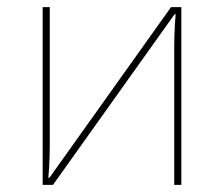

<svg xmlns="http://www.w3.org/2000/svg" viewBox="-20 -520 630 540"><path d="M100 0H129L471 -480H474C470 -433 470 -407 470 -360V0H490V-500H461L119 -20H116C120 -67 120 -93 120 -140V-500H100Z"/></svg>

Font: Perun Thin
Style: Regular
Weight: 100
Foundry: Copyright (c) Stefan Peev, Context Ltd, 2016
Version: Version 1.089